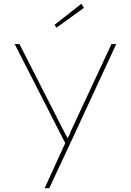

<svg xmlns="http://www.w3.org/2000/svg" viewBox="-20 -756 686 1006"><path d="M214 230 323 -9 328 6 57 -525H82L318 -62Q328 -43 332.5 -34.5Q337 -26 339 -21L329 -20Q337 -36 342 -46Q347 -56 349 -64L564 -525H589L343 6L238 230ZM276 -611 266 -626 406 -736 420 -715Z"/></svg>

Font: Lexend Exa Thin
Style: Regular
Weight: 250
Designer: Bonnie Shaver-Troup, Thomas Jockin
Foundry: Lexend
Version: Version 1.007